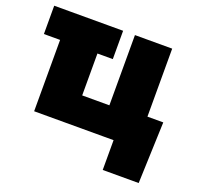

<svg xmlns="http://www.w3.org/2000/svg" viewBox="-119 -655 988 946"><g transform="rotate(20 375.0 -182.5)"><path d="M371.1 -522.5V-374H9.8V-522.5ZM94.7 0V-522.5H290.5V-154.3H433.1V-522.5H628.4V0ZM511.2 156.2V0H464.4V-166H711.4L699.7 156.2Z"/></g></svg>

Font: Inter 28pt Black
Style: Regular
Weight: 900
Designer: Rasmus Andersson
Foundry: rsms
Version: Version 4.001;git-66647c0bb